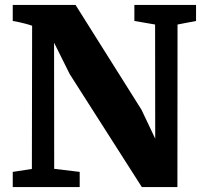

<svg xmlns="http://www.w3.org/2000/svg" viewBox="-20 -763 832 783"><path d="M32 0V-62L110 -74L111 -658Q98.5 -662.5 85 -666Q71.5 -669.5 58.2 -672.5Q45 -675.5 32 -677.5V-743H288L557 -315.5L613 -197.5L612.5 -663L528 -677.5V-743H779.5V-677.5L704 -663L703.5 0H558.5L264.5 -460.5L200.5 -589L201 -74.5L305 -62V0Z"/></svg>

Font: Merriweather 28pt Black
Style: Regular
Weight: 900
Version: Version 2.100